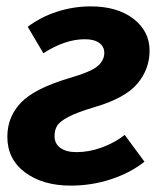

<svg xmlns="http://www.w3.org/2000/svg" viewBox="-20 -566 509 602"><path d="M449 -407Q449 -349 410.5 -303.5Q372 -258 276 -230Q222 -214 194.5 -199.5Q167 -185 159 -171.5Q151 -158 151 -139Q151 -116 169 -102.5Q187 -89 220 -89Q259 -89 299 -103.5Q339 -118 371 -143L433 -59Q389 -24 328 -4Q267 16 202 16Q114 16 58.5 -25.5Q3 -67 3 -137Q3 -200 46 -244.5Q89 -289 197 -321Q266 -341 286.5 -359Q307 -377 307 -400Q307 -420 291 -431.5Q275 -443 246 -443Q184 -443 116 -399L67 -482Q108 -513 159.5 -529.5Q211 -546 264 -546Q348 -546 398.5 -507Q449 -468 449 -407Z"/></svg>

Font: Fira Sans SemiBold
Style: Italic
Weight: 600
Italic angle: -8°
Designer: bBox Type GmbH & Carrois Corporate GbR & Edenspiekermann AG
Foundry: bBox Type GmbH & Carrois Corporate GbR & Edenspiekermann AG
Version: Version 4.301